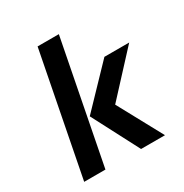

<svg xmlns="http://www.w3.org/2000/svg" viewBox="-161 -814 899 939"><g transform="rotate(-30 289.0 -344.0)"><path d="M180 -687.5 46.2 0H166.2L300 -687.5ZM230 -263.8 367.5 0H502.5L366.2 -251.2L577.5 -480H437.5Z"/></g></svg>

Font: Cambay
Style: Bold Italic
Weight: 700
Italic angle: -11°
Designer: Pooja Saxena
Foundry: Pooja Saxena
Version: Version 1.006;PS 001.006;hotconv 1.0.70;makeotf.lib2.5.58329